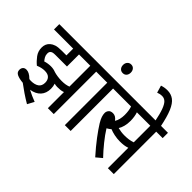

<svg xmlns="http://www.w3.org/2000/svg" viewBox="-177 -1278 1769 1769"><g transform="rotate(45 708.0 -393.0)"><path d="M209 -224Q169 -224 125 -205Q92 -232 64.5 -269Q37 -306 37 -355Q37 -403 70 -432Q88 -448 114.5 -456.5Q141 -465 190 -465H250V-553H0V-622H635V-553H550V0H473V-210Q455 -203 436.5 -201Q418 -199 396 -199Q379 -199 358 -204Q367 -178 367 -147Q367 -88 333.5 -51Q300 -14 237 -4Q288 23 346 45L311 110Q265 83 223 54.5Q181 26 144 -2Q96 -6 66.5 -19.5Q37 -33 37 -64Q37 -86 49 -99Q61 -112 83 -112Q100 -112 119.5 -102.5Q139 -93 163 -69Q174 -67 184 -67Q233 -67 261.5 -86.5Q290 -106 290 -149Q290 -183 270.5 -203.5Q251 -224 209 -224ZM386 -267Q413 -267 433.5 -270.5Q454 -274 473 -281V-553H326V-396H177Q154 -396 142.5 -393Q131 -390 123 -382Q113 -373 113 -352Q113 -330 122.5 -313Q132 -296 145 -281Q163 -287 183 -290Q203 -293 220 -293Q255 -293 284 -281Q304 -275 331 -271Q358 -267 386 -267Z M770 -553V0H694V-553H622V-622H854V-553Z M681 -772Q681 -796 695 -812Q709 -828 732 -828Q755 -828 768.5 -812Q782 -796 782 -772Q782 -747 768.5 -731.5Q755 -716 732 -716Q709 -716 695 -731.5Q681 -747 681 -772Z M1332 -553V0H1255V-266Q1232 -258 1209.5 -255Q1187 -252 1158 -252Q1122 -252 1086 -259.5Q1050 -267 1025 -278Q1007 -262 986 -251Q1019 -198 1065 -141Q1111 -84 1158 -35L1102 12Q1035 -63 986.5 -127.5Q938 -192 909 -239Q889 -272 881.5 -295.5Q874 -319 874 -339Q874 -359 887.5 -375.5Q901 -392 931 -392Q949 -392 964.5 -382.5Q980 -373 993 -355Q1018 -394 1018 -459Q1018 -513 1004 -553H842V-622H1416V-553ZM1148 -321Q1179 -321 1203.5 -324.5Q1228 -328 1255 -337V-553H1080Q1094 -513 1095 -457Q1095 -417 1086.5 -385Q1078 -353 1064 -332Q1083 -327 1104.5 -324Q1126 -321 1148 -321Z M1256 -615Q1240 -695 1223 -740.5Q1206 -786 1186 -805Q1166 -824 1139 -824Q1123 -824 1109.5 -821Q1096 -818 1084 -813L1063 -884Q1081 -890 1098.5 -893Q1116 -896 1136 -896Q1184 -896 1219 -870Q1254 -844 1280 -782.5Q1306 -721 1327 -615Z"/></g></svg>

Font: Noto Sans Devanagari Condensed
Style: Regular
Weight: 400
Width: 3
Designer: Jelle Bosma - Monotype Design Team
Foundry: Monotype Imaging Inc.
Version: Version 2.004; ttfautohint (v1.8.4.7-5d5b)